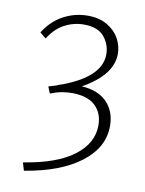

<svg xmlns="http://www.w3.org/2000/svg" viewBox="-73 -468 540 715"><g transform="rotate(10 197.0 -110.0)"><path d="M354 -24Q354 57 278 115Q202 173 67 195L58 165Q184 145 247.5 96.5Q311 48 311 -19Q311 -66 281.5 -93.5Q252 -121 194 -121Q162 -121 132 -112Q126 -109 112 -105L102 -130L132 -139Q139 -143 153 -147Q294 -200 294 -285Q294 -322 270 -351Q246 -380 193 -380Q155 -380 120.5 -362Q86 -344 61 -304L38 -323Q67 -369 110 -392Q153 -415 201 -415Q245 -415 275.5 -397Q306 -379 321 -351.5Q336 -324 336 -294Q336 -214 225 -152Q288 -148 321 -113.5Q354 -79 354 -24Z"/></g></svg>

Font: Ysabeau Light
Style: Regular
Weight: 300
Designer: Christian Thalmann (Catharsis Fonts)
Version: Version 0.003